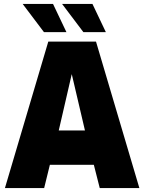

<svg xmlns="http://www.w3.org/2000/svg" viewBox="-20 -954 732 974"><path d="M5 0 225 -743H467L687 0H486L456 -118H233L204 0ZM278 -292H411L344 -578ZM403 -791 295 -934H449L517 -791ZM203 -791 95 -934H249L317 -791Z"/></svg>

Font: Exo Thin Black
Style: Regular
Weight: 900
Version: Version 2.000